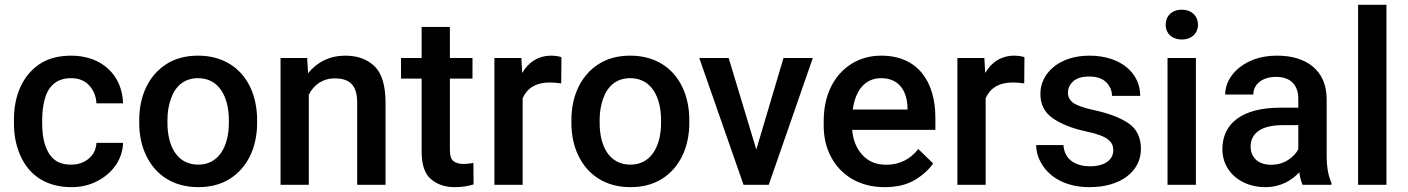

<svg xmlns="http://www.w3.org/2000/svg" viewBox="-20 -770 5865 800"><path d="M276.4 -84C244.6 -84 219.7 -92.3 202.1 -108.9C167 -141.6 155.8 -197.3 155.8 -255.4V-272.5C155.8 -301.3 159.2 -329.1 166 -355.5C179.7 -407.7 212.9 -444.3 275.9 -444.3C308.1 -444.3 333.5 -434.1 352.1 -413.6C370.6 -393.1 380.4 -368.2 381.8 -339.4H492.7C489.7 -457 403.8 -538.1 277.3 -538.1C224.1 -538.1 179.7 -526.4 144 -502.4C73.2 -454.6 38.1 -370.1 38.1 -272.5V-255.4C38.1 -207 46.9 -162.6 64.5 -122.6C99.6 -42 170.4 9.8 277.8 9.8C316.9 9.8 352.5 1.5 384.8 -15.1C449.2 -47.9 490.7 -106 492.7 -174.8H381.8C380.4 -147.9 370.1 -126 350.1 -109.4C330.1 -92.3 305.2 -84 276.4 -84Z M560.1 -258.3C560.1 -207 569.8 -161.6 589.4 -121.1C628.4 -40.5 702.6 9.8 806.2 9.8C857.4 9.8 901.9 -2 938.5 -25.4C1011.7 -72.3 1051.3 -156.2 1051.3 -258.3V-269.5C1051.3 -320.8 1041.5 -366.7 1022.5 -407.2C983.4 -488.3 908.7 -538.1 805.2 -538.1C753.9 -538.1 710 -526.4 673.3 -502.9C600.1 -456.1 560.1 -371.6 560.1 -269.5ZM677.7 -269.5C677.7 -300.8 682.1 -329.6 691.4 -356.4C709 -409.2 746.1 -444.3 805.2 -444.3C895 -444.3 933.6 -362.8 933.6 -269.5V-258.3C933.6 -163.1 893.6 -84 806.2 -84C716.3 -84 677.7 -163.1 677.7 -258.3Z M1374 -443.4C1435.1 -443.4 1468.3 -417.5 1468.3 -341.8V0H1586.4V-341.3C1586.4 -413.1 1571.3 -463.9 1541 -493.7C1510.3 -523.4 1469.7 -538.1 1418.5 -538.1C1354 -538.1 1300.8 -511.2 1263.7 -464.8L1259.8 -528.3H1148.9V0H1266.6V-375.5C1287.6 -416.5 1324.7 -443.4 1374 -443.4Z M1854.5 -528.3V-657.7H1736.8V-528.3H1650.9V-442.4H1736.8V-138.7C1736.8 -84.5 1749.5 -45.9 1775.4 -23.9C1801.3 -1.5 1834.5 9.8 1875 9.8C1908.2 9.8 1933.6 4.4 1953.1 -1.5L1952.6 -91.3C1943.4 -89.4 1927.2 -86.9 1911.1 -86.9C1894 -86.9 1880.4 -90.8 1870.1 -98.1C1859.9 -105.5 1854.5 -121.1 1854.5 -146V-442.4H1948.7V-528.3Z M2319.3 -531.7C2311 -535.2 2291.5 -538.1 2277.3 -538.1C2222.7 -538.1 2181.6 -510.7 2155.8 -465.8L2152.3 -528.3H2040V0H2157.7V-360.4C2175.3 -401.4 2211.9 -426.3 2270.5 -426.3C2286.6 -426.3 2302.7 -424.8 2318.4 -422.4Z M2360.8 -258.3C2360.8 -207 2370.6 -161.6 2390.1 -121.1C2429.2 -40.5 2503.4 9.8 2606.9 9.8C2658.2 9.8 2702.6 -2 2739.3 -25.4C2812.5 -72.3 2852.1 -156.2 2852.1 -258.3V-269.5C2852.1 -320.8 2842.3 -366.7 2823.2 -407.2C2784.2 -488.3 2709.5 -538.1 2606 -538.1C2554.7 -538.1 2510.7 -526.4 2474.1 -502.9C2400.9 -456.1 2360.8 -371.6 2360.8 -269.5ZM2478.5 -269.5C2478.5 -300.8 2482.9 -329.6 2492.2 -356.4C2509.8 -409.2 2546.9 -444.3 2606 -444.3C2695.8 -444.3 2734.4 -362.8 2734.4 -269.5V-258.3C2734.4 -163.1 2694.3 -84 2606.9 -84C2517.1 -84 2478.5 -163.1 2478.5 -258.3Z M2893.6 -528.3 3078.1 0H3183.1L3366.7 -528.3H3244.6L3131.3 -147L3016.1 -528.3Z M3666 9.8C3717.3 9.8 3759.8 -0.5 3793 -21C3826.2 -41 3851.1 -64 3868.2 -88.9L3806.2 -148.9C3773.4 -107.4 3729.5 -83.5 3672.9 -83.5C3630.9 -83.5 3597.7 -97.2 3572.8 -125C3547.9 -152.3 3534.2 -187 3530.8 -229H3877.4V-279.3C3877.4 -431.2 3803.2 -538.1 3651.9 -538.1C3606.4 -538.1 3565.4 -526.9 3529.3 -504.9C3456.5 -460 3412.1 -376.5 3412.1 -265.6V-246.1C3412.1 -197.8 3422.4 -154.3 3442.9 -115.7C3483.9 -38.6 3562 9.8 3666 9.8ZM3651.4 -444.3C3729.5 -444.3 3759.3 -386.2 3761.2 -322.8V-313.5H3533.2C3544.4 -395 3585 -444.3 3651.4 -444.3Z M4248.5 -531.7C4240.2 -535.2 4220.7 -538.1 4206.5 -538.1C4151.9 -538.1 4110.8 -510.7 4085 -465.8L4081.5 -528.3H3969.2V0H4086.9V-360.4C4104.5 -401.4 4141.1 -426.3 4199.7 -426.3C4215.8 -426.3 4231.9 -424.8 4247.6 -422.4Z M4618.7 -143.1C4618.7 -105.5 4584.5 -77.1 4521.5 -77.1C4468.8 -77.1 4415 -100.1 4411.1 -165.5H4297.4C4297.4 -136.7 4306.2 -109.4 4323.2 -82.5C4357.4 -28.8 4423.8 9.8 4520 9.8C4649.9 9.8 4733.9 -56.2 4733.9 -149.4C4733.9 -196.8 4716.8 -232.4 4682.1 -256.3C4647.5 -279.8 4599.6 -297.9 4539.1 -311C4496.1 -320.3 4467.3 -330.6 4452.1 -341.3C4437 -352.1 4429.7 -366.2 4429.7 -383.8C4429.7 -401.9 4437 -417.5 4451.7 -431.2C4466.3 -444.3 4488.8 -451.2 4518.6 -451.2C4550.3 -451.2 4573.7 -442.9 4589.8 -426.8C4605.5 -410.6 4613.3 -391.6 4613.3 -370.6H4731C4731 -464.8 4650.9 -538.1 4518.6 -538.1C4392.6 -538.1 4314.9 -464.4 4314.9 -378.9C4314.9 -334.5 4332.5 -300.8 4367.2 -276.9C4401.9 -252.9 4447.8 -234.9 4503.9 -222.7C4599.6 -203.1 4618.7 -177.7 4618.7 -143.1Z M4836.9 -667C4836.9 -631.8 4861.8 -605.5 4904.3 -605.5C4945.8 -605.5 4971.7 -631.8 4971.7 -667C4971.7 -702.6 4945.8 -729.5 4904.3 -729.5C4861.8 -729.5 4836.9 -702.6 4836.9 -667ZM4844.7 -528.3V0H4962.9V-528.3Z M5527.8 0V-7.8C5514.6 -36.1 5507.8 -74.2 5507.8 -122.1V-356.9C5507.8 -478 5421.4 -538.1 5302.7 -538.1C5258.3 -538.1 5220.2 -530.3 5187.5 -515.1C5122.6 -484.4 5085 -432.1 5085 -376H5202.1C5202.1 -418.5 5239.3 -449.7 5296.4 -449.7C5359.4 -449.7 5389.6 -414.1 5389.6 -357.9V-321.3H5314.5C5160.2 -321.3 5073.2 -259.3 5073.2 -147.5C5073.2 -57.6 5148.4 9.8 5252 9.8C5316.4 9.8 5362.8 -18.6 5393.6 -52.2C5397 -30.3 5401.4 -13.2 5407.2 0ZM5274.9 -83.5C5221.7 -83.5 5190.9 -115.7 5190.9 -158.7C5190.9 -214.8 5235.4 -248.5 5323.2 -248.5H5389.6V-148.4C5381.3 -131.8 5367.2 -116.7 5347.2 -103.5C5327.1 -90.3 5302.7 -83.5 5274.9 -83.5Z M5638.7 -750V0H5756.8V-750Z"/></svg>

Font: Vazirmatn Medium
Style: Regular
Weight: 500
Designer: Saber Rastikerdar
Foundry: Saber Rastikerdar
Version: Version 33.003